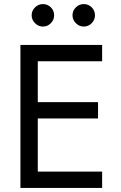

<svg xmlns="http://www.w3.org/2000/svg" viewBox="-20 -920 590 940"><path d="M335 -845Q335 -868 351.5 -884Q368 -900 390 -900Q413 -900 429 -884Q445 -868 445 -845Q445 -823 429 -806.5Q413 -790 390 -790Q368 -790 351.5 -806.5Q335 -823 335 -845ZM135 -845Q135 -868 151.5 -884Q168 -900 190 -900Q213 -900 229 -884Q245 -868 245 -845Q245 -823 229 -806.5Q213 -790 190 -790Q168 -790 151.5 -806.5Q135 -823 135 -845ZM80 -700H480V-620H165V-420H460V-340H165V-80H480V0H80Z"/></svg>

Font: Jost*
Style: Regular
Weight: 400
Version: Version 3.7